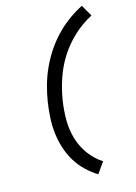

<svg xmlns="http://www.w3.org/2000/svg" viewBox="-145 -916 814 1152"><g transform="rotate(-15 262.0 -340.0)"><path d="M317 161Q278 137 245 105Q212 73 188 33.5Q164 -6 149.5 -51Q135 -96 129.5 -143.5Q124 -191 126.5 -240.5Q129 -290 137 -340Q145 -390 159 -439.5Q173 -489 194.5 -536.5Q216 -584 245.5 -629Q275 -674 312 -713.5Q349 -753 392.5 -785Q436 -817 483 -841L524 -770Q462 -738 409 -689Q356 -640 318.5 -581Q281 -522 259 -457.5Q237 -393 226 -327Q216 -265 216 -204Q216 -143 232.5 -87Q249 -31 283 15.5Q317 62 365 93Z"/></g></svg>

Font: Iosevka SS04 Medium Oblique
Style: Regular
Weight: 500
Italic angle: -9°
Monospace: yes
Designer: Belleve Invis
Foundry: Belleve Invis
Version: Version 19.0.0; ttfautohint (v1.8.4)